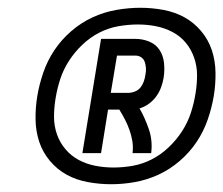

<svg xmlns="http://www.w3.org/2000/svg" viewBox="-20 -908 575 494"><path d="M192 -514 240 -808H328Q347 -808 364 -801Q381 -794 390.5 -779.5Q400 -765 402 -746Q404 -727 401 -708Q399 -696 394.5 -683.5Q390 -671 382 -660Q374 -649 363 -641Q352 -633 339 -629Q346 -617 352 -603.5Q358 -590 363 -575.5Q368 -561 369.5 -545.5Q371 -530 369 -514H321Q323 -530 320.5 -545Q318 -560 313 -574Q308 -588 301.5 -600.5Q295 -613 287 -626H258L240 -514ZM265 -669H309Q318 -669 327 -672.5Q336 -676 341.5 -683Q347 -690 350 -698.5Q353 -707 354 -715Q356 -724 355.5 -732.5Q355 -741 352.5 -748.5Q350 -756 343.5 -760.5Q337 -765 328 -765H281ZM266 -434Q236 -434 206 -439.5Q176 -445 151.5 -458.5Q127 -472 108.5 -494Q90 -516 81 -543Q72 -570 71.5 -600.5Q71 -631 76 -661Q81 -691 91.5 -721.5Q102 -752 120 -779Q138 -806 163.5 -828Q189 -850 218.5 -863.5Q248 -877 279.5 -882.5Q311 -888 341 -888Q371 -888 400.5 -882.5Q430 -877 454.5 -863.5Q479 -850 497.5 -828Q516 -806 525 -779Q534 -752 534.5 -721.5Q535 -691 530 -661Q525 -631 514.5 -600.5Q504 -570 486 -543Q468 -516 442.5 -494Q417 -472 387.5 -458.5Q358 -445 327 -439.5Q296 -434 266 -434ZM272 -477Q297 -477 322 -481.5Q347 -486 370.5 -498Q394 -510 414 -529Q434 -548 448.5 -570.5Q463 -593 471 -617.5Q479 -642 483 -667Q487 -691 487 -714.5Q487 -738 479.5 -759.5Q472 -781 458 -798Q444 -815 424 -825.5Q404 -836 381.5 -840.5Q359 -845 335 -845Q310 -845 284.5 -840.5Q259 -836 235.5 -824Q212 -812 192 -793Q172 -774 157.5 -751.5Q143 -729 135 -704.5Q127 -680 123 -655Q119 -631 119 -607.5Q119 -584 126.5 -562.5Q134 -541 148.5 -524Q163 -507 182.5 -496.5Q202 -486 225 -481.5Q248 -477 272 -477Z"/></svg>

Font: Iosevka Term Curly Lt Obl
Style: Regular
Weight: 300
Italic angle: -9°
Designer: Belleve Invis
Foundry: Belleve Invis
Version: Version 32.3.0